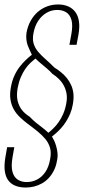

<svg xmlns="http://www.w3.org/2000/svg" viewBox="-26 -700 389 859"><path d="M89 139Q108.5 139 126.5 134.5Q144.5 130 161.2 120.8Q178 111.5 191.5 97Q205 82.5 215 63Q225 43.5 229 18.5Q233 0.5 231.2 -15.8Q229.5 -32 225.2 -46.5Q221 -61 215.8 -71.8Q210.5 -82.5 206.5 -89Q214.5 -95.5 225 -104.5Q235.5 -113.5 247 -126.2Q258.5 -139 269 -155.2Q279.5 -171.5 287.8 -191Q296 -210.5 300 -234Q304.5 -259.5 302.5 -280.2Q300.5 -301 292.5 -318.8Q284.5 -336.5 273 -350.8Q261.5 -365 247 -376.8Q232.5 -388.5 216.5 -398.5Q197.5 -418 178.8 -434.2Q160 -450.5 145.8 -467Q131.5 -483.5 125 -503.2Q118.5 -523 123.5 -550Q129.5 -584 145.2 -607.2Q161 -630.5 182.8 -643Q204.5 -655.5 230 -655.5Q253.5 -655.5 270.2 -645Q287 -634.5 293.8 -610.5Q300.5 -586.5 293 -545.5L284.5 -499.5H316.5L325 -545Q331 -579 327.2 -604.2Q323.5 -629.5 311 -646.2Q298.5 -663 279 -671.5Q259.5 -680 233.5 -680Q208.5 -680 185.8 -671.8Q163 -663.5 144 -647.5Q125 -631.5 111.5 -607.5Q98 -583.5 92.5 -553Q90.5 -538 92 -523.5Q93.5 -509 98.2 -496.2Q103 -483.5 108 -473.5Q113 -463.5 116.5 -455Q104 -445.5 89.8 -432Q75.5 -418.5 61.8 -400.8Q48 -383 37.8 -360.2Q27.5 -337.5 22.5 -308.5Q17 -277.5 21 -253.5Q25 -229.5 35.8 -210.5Q46.5 -191.5 62.2 -176.5Q78 -161.5 95.5 -148Q122 -128.5 142.8 -111.5Q163.5 -94.5 177.8 -77Q192 -59.5 198 -38Q204 -16.5 198 13.5Q192 47.5 176.8 69.8Q161.5 92 140 103.2Q118.5 114.5 93 114.5Q71 114.5 54 104Q37 93.5 30 69.5Q23 45.5 30 4L38 -41.5H6L-2 4Q-8 40 -4.5 65.5Q-1 91 11.2 107.2Q23.5 123.5 43.2 131.2Q63 139 89 139ZM190.5 -106Q179 -117 165 -127.8Q151 -138.5 136.2 -150.2Q121.5 -162 106.5 -178Q86.5 -190 72.5 -207.5Q58.5 -225 52.8 -249.2Q47 -273.5 53 -306.5Q58 -333 67 -354.2Q76 -375.5 87.2 -391.8Q98.5 -408 111 -419.5Q123.5 -431 133 -438Q143 -427.5 156.8 -416.2Q170.5 -405 184.2 -393.2Q198 -381.5 208.5 -369.5Q224 -360 237.5 -346.5Q251 -333 259.8 -316.5Q268.5 -300 271.8 -280.5Q275 -261 270.5 -237.5Q266 -212 257 -191Q248 -170 236.2 -153.5Q224.5 -137 212.2 -125.2Q200 -113.5 190.5 -106Z"/></svg>

Font: Anybody Condensed ExtraLight
Style: Italic
Weight: 250
Width: 3
Italic angle: -10°
Version: Version 1.113;gftools[0.9.25]